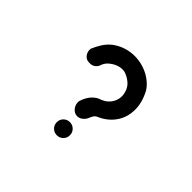

<svg xmlns="http://www.w3.org/2000/svg" viewBox="-147 -1083 1293 1293"><g transform="rotate(45 500.0 -436.5)"><path d="M724.6 -674.8Q710.9 -708 687.5 -731.9Q664.1 -755.9 630.9 -775.4Q593.8 -795.9 553.7 -804.7Q513.7 -813.5 474.1 -810.5Q434.6 -807.6 398.4 -793.9Q361.3 -779.3 331.1 -755.9Q302.7 -732.4 283.2 -701.2Q263.7 -669.9 250 -637.7Q245.1 -609.4 261.7 -585.9Q278.3 -562.5 306.6 -562.5H318.4Q337.9 -562.5 354 -575.2Q370.1 -587.9 375 -606.4Q379.9 -620.1 389.2 -633.3Q398.4 -646.5 412.1 -656.2Q435.5 -674.8 462.9 -683.6Q490.2 -692.4 518.6 -687.5Q551.8 -677.7 580.6 -654.3Q609.4 -630.9 619.1 -593.8Q632.8 -546.9 611.8 -504.9Q590.8 -462.9 543.9 -443.4Q510.7 -434.6 484.4 -406.2Q458 -377.9 443.4 -331.1Q439.5 -298.8 459 -274.4Q478.5 -250 505.9 -250Q525.4 -250 542.5 -262.7Q559.6 -275.4 568.4 -293.9Q573.2 -307.6 582.5 -323.2Q591.8 -338.9 606.4 -343.8Q655.3 -365.2 688.5 -399.4Q722.7 -434.6 738.3 -478.5Q753.9 -522.5 751 -573.2Q748 -623 724.6 -674.8ZM562.5 -125Q562.5 -98.6 544.4 -80.6Q526.4 -62.5 500 -62.5Q473.6 -62.5 455.6 -80.6Q437.5 -98.6 437.5 -125Q437.5 -151.4 455.6 -169.4Q473.6 -187.5 500 -187.5Q526.4 -187.5 544.4 -169.4Q562.5 -151.4 562.5 -125Z"/></g></svg>

Font: Zeroicons-Line
Style: Regular
Weight: 400
Designer: Shahadat Rahman Shemul
Version: Version 1.0